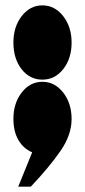

<svg xmlns="http://www.w3.org/2000/svg" viewBox="-20 -566 317 716"><path d="M247 -122Q247 -63 205.5 -3Q164 57 95 130H48L100 2Q67 -12 48.5 -44Q30 -76 30 -123Q30 -181 61 -221Q92 -261 138 -261Q184 -261 215.5 -221Q247 -181 247 -122ZM138 -546Q184 -546 215.5 -506Q247 -466 247 -407Q247 -348 216 -308.5Q185 -269 138 -269Q91 -269 60.5 -308Q30 -347 30 -408Q30 -466 61 -506Q92 -546 138 -546Z"/></svg>

Font: FFF_tuoi-tre Text
Style: Regular
Weight: 700
Designer: bBox Type GmbH
Foundry: bBox Type GmbH
Version: Version 1.001